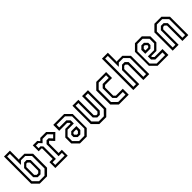

<svg xmlns="http://www.w3.org/2000/svg" viewBox="256 -1995 3241 3241"><g transform="rotate(-45 1876.5 -375.0)"><path d="M158.5 0 55 -103V-750H196.5V-530.5L206.5 -540H332.5L436 -437V-103L332.5 0ZM180 -37.5H310L396.5 -124V-422L315 -503.5H213L157.5 -448V-712.5H93.5V-124ZM211.5 -101.5 157.5 -155V-372L225 -439H283.5L332.5 -391V-155L278.5 -101.5ZM227 -141.5H264L294.5 -172V-368L264 -399H236.5L196.5 -358.5V-172Z M531 0V-141H608V-391.5L600.5 -399H532V-540H638.5L672.5 -500L711 -540H852L961.5 -430.5L852.5 -324.5L783.5 -398.5H780L749.5 -368V-140.5H826.5V0ZM567.5 -38.5H790.5V-102.5H711V-390L757.5 -436.5H806L858 -379.5L907.5 -428L837 -500.5H726L675 -448.5L627.5 -500.5H568V-436.5H613L646.5 -400V-102.5H567.5Z M1117 0 1014 -103V-245.5L1117 -348.5H1242V-368L1211.5 -398.5H1021V-540H1280.5L1383.5 -437V-103L1280.5 0ZM1137 -38.5H1261.5L1348 -125V-417.5L1263.5 -502H1062V-438H1232L1283.5 -386.5V-311.5H1134.5L1053 -230.5V-122.5ZM1168.5 -102.5 1117 -153.5V-206.5L1160.5 -250H1283.5V-156L1230 -102.5ZM1186 -141.5H1211.5L1242 -172V-212H1176L1155 -191V-172Z M1581.5 0 1478.5 -103V-540H1620V-172L1650.5 -141.5H1677.5L1708 -172V-540H1849.5V-103L1746.5 0ZM1603.5 -39H1727.5L1811.5 -125.5V-502H1747V-156.5L1696 -103H1635L1581 -156.5V-502H1517V-125.5Z M2047.5 0 1944.5 -103V-437L2047.5 -540H2282.5V-398.5H2116.5L2086 -368V-172L2116.5 -141.5H2282.5V0ZM2070 -38.5H2244V-103H2101.5L2048 -156V-387L2099.5 -438.5H2244V-502.5H2068L1983.5 -418V-124Z M2392.5 0V-749.5H2534V-530.5L2543.5 -540H2670L2773 -437V0H2631.5V-368L2601 -399H2574L2534 -358.5V0ZM2432 -38.5H2496V-373.5L2561 -438H2622L2670.5 -390V-38.5H2735V-421L2653.5 -502.5H2549L2496 -450V-712H2432Z M3134.5 -540 3237.5 -437V-294.5L3134.5 -191.5H3009.5V-172L3040 -141.5H3230.5V0H2971L2868 -103V-437L2971 -540ZM3114.5 -501.5H2990L2903.5 -415V-122.5L2988 -38H3189.5V-102H3019.5L2968 -153.5V-228.5H3117L3198.5 -309.5V-417.5ZM3083 -437.5 3134.5 -386.5V-333.5L3091 -290H2968V-384L3021.5 -437.5ZM3065.5 -398.5H3040L3009.5 -368V-328H3075.5L3096.5 -349V-368Z M3332.5 0V-437L3435.5 -540H3602.5L3705.5 -437V0H3564.5V-368L3534 -398.5H3504L3473.5 -368V0ZM3371.5 -38.5H3435.5V-386.5L3487.5 -437.5H3552L3603 -387V-38.5H3667V-418L3583 -502H3456L3371.5 -417.5Z"/></g></svg>

Font: Tourney Condensed
Style: Regular
Weight: 400
Width: 3
Designer: Tyler Finck
Foundry: Etcetera Type Co
Version: Version 1.010; ttfautohint (v1.8.3)